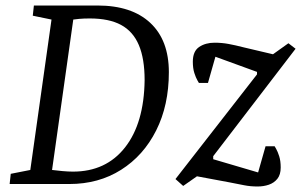

<svg xmlns="http://www.w3.org/2000/svg" viewBox="-20 -668 1093 697"><path d="M19 -37 90 -51 167 -597 99 -611 103 -648H334Q458 -648 525.5 -585Q593 -522 593 -406Q593 -286 547 -194.5Q501 -103 419.5 -51.5Q338 0 232 0H15ZM169 -51Q184 -49 206 -47Q228 -45 245 -45Q365 -45 434 -133Q503 -221 505 -377Q505 -455 484 -504.5Q463 -554 419.5 -577.5Q376 -601 306 -601Q284 -601 267.5 -599.5Q251 -598 246 -597ZM913 -398V-407L762 -462L735 -367H702Q702 -367 696.5 -376.5Q691 -386 685.5 -403Q680 -420 680 -444Q680 -482 703 -497.5Q726 -513 759 -513Q785 -513 809.5 -508.5Q834 -504 865 -496L971 -471L1027 -511L1053 -491L754 -101V-90L917 -42L944 -137H977Q977 -137 982.5 -127.5Q988 -118 993.5 -101Q999 -84 999 -60Q999 -34 987 -19Q975 -4 956 2.5Q937 9 915 9Q889 9 866.5 4.5Q844 0 813 -6L695 -28L645 7L617 -18Z"/></svg>

Font: Faustina VF Beta
Style: Italic
Weight: 400
Italic angle: -8°
Designer: Alfonso Garcia
Foundry: Omnibus-Type
Version: Version 1.006